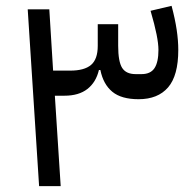

<svg xmlns="http://www.w3.org/2000/svg" viewBox="-20 -638 670 658"><path d="M162 -396H221Q269 -396 292 -415.5Q315 -435 315 -481V-555H385V-481Q385 -427 398.5 -405.5Q412 -384 445 -384H465Q496 -384 509.5 -404.5Q523 -425 523 -467Q523 -488 516.5 -520.5Q510 -553 496 -601L568 -618Q580 -573 585.5 -536Q591 -499 591 -467Q591 -379 556 -338.5Q521 -298 455 -298Q396 -298 365 -323.5Q334 -349 324 -398H319Q309 -356 279.5 -333Q250 -310 201 -310H168L188 0H114L75 -606H149Z"/></svg>

Font: IBM Plex Sans Arabic
Style: Regular
Weight: 400
Designer: Mike Abbink, Paul van der Laan, Pieter van Rosmalen, Wael Morcos, Khajak Apelian
Foundry: Bold Monday
Version: Version 1.1